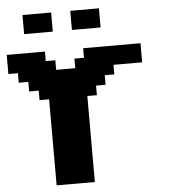

<svg xmlns="http://www.w3.org/2000/svg" viewBox="-69 -1188 1138 1251"><g transform="rotate(-5 500.0 -562.5)"><path d="M250 0H500V-562.5H562.5V-625H625V-687.5H687.5V-750H875V-875H500V-812.5H437.5V-750H312.5V-812.5H250V-875H0V-750H62.5V-687.5H125V-625H187.5V-562.5H250ZM437.5 -1000H625V-1125H437.5ZM125 -1000H312.5V-1125H125Z"/></g></svg>

Font: Faithful 32x
Style: Bold
Weight: 400
Foundry: Faithful Resource Pack
Version: Version 1.0; January 27, 2023